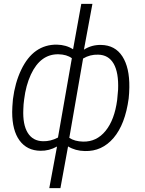

<svg xmlns="http://www.w3.org/2000/svg" viewBox="-20 -770 748 993"><path d="M46.9 -256.8Q57.6 -341.8 89.4 -408.4Q121.1 -475.1 167.7 -507.6Q214.4 -540 274.4 -539.1Q322.3 -538.1 357.9 -515.1L400.4 -750H458L414.1 -513.2Q454.1 -538.6 502.4 -537.6Q575.2 -536.6 612.8 -478.5Q650.4 -420.4 648.9 -318.4Q648.4 -287.6 645.5 -260.7Q627.4 -127 567.4 -56.6Q507.3 13.7 418.9 11.2Q369.6 10.3 332 -12.7L292.5 203.1H234.9L274.9 -12.2Q233.9 10.7 189 9.8Q119.6 8.8 81.3 -43.2Q43 -95.2 43 -190.4Q43 -213.9 46.9 -256.8ZM586.9 -263.2 590.8 -307.1Q594.2 -394.5 567.9 -440.4Q541.5 -486.3 487.8 -487.3Q445.8 -488.8 409.7 -467.3L338.4 -57.1Q366.2 -38.6 409.7 -37.6Q479.5 -36.1 525.9 -93Q572.3 -149.9 585.9 -252.4ZM100.6 -204.1Q97.2 -125.5 123.5 -83Q149.9 -40.5 202.6 -39.6Q241.7 -38.6 279.8 -58.6L351.6 -468.8Q325.7 -488.3 282.2 -489.3Q189 -490.7 139.6 -384.3Q113.8 -328.1 105 -256.8Q101.1 -230 100.6 -204.1Z"/></svg>

Font: Roboto Light
Style: Italic
Weight: 300
Italic angle: -12°
Designer: Google
Version: Version 2.134; 2016; ttfautohint (v1.6)